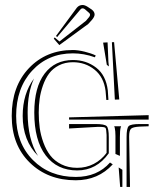

<svg xmlns="http://www.w3.org/2000/svg" viewBox="-20 -740 608 760"><path d="M402.8 -483.4 388.2 -571.3 405.8 -572.3 409.2 -494.6 411.1 -477.1ZM449.7 -77.1 464.4 -67.9V0H455.6ZM415.5 -96.7 426.3 -89.4Q368.7 -26.4 279.8 -26.4Q169.4 -26.4 97.9 -96.2Q26.4 -166 26.4 -281.2Q26.4 -398.4 94.5 -470.2Q162.6 -542 268.6 -542Q288.6 -542 314.5 -535.6Q340.3 -529.3 358.9 -520.5L355.5 -513.2Q312.5 -528.8 268.6 -528.8Q170.4 -528.8 107.2 -460.2Q43.9 -391.6 43.9 -281.2Q43.9 -173.3 110.4 -106.4Q176.8 -39.6 279.8 -39.6Q365.2 -39.6 415.5 -96.7ZM253.4 -249H358.4Q394 -249 402.3 -240.7Q410.6 -232.4 410.6 -196.8V-133.3Q362.3 -65.4 285.6 -65.4Q206.1 -65.4 160.9 -124.8Q115.7 -184.1 115.7 -294.4Q115.7 -394.5 156.5 -448.5Q197.3 -502.4 268.6 -502.4Q321.3 -502.4 360.4 -472.4Q399.4 -442.4 406.7 -382.3L409.2 -344.7L400.9 -344.2L397.9 -379.9Q391.1 -434.6 354.5 -464.1Q317.9 -493.7 268.6 -493.7Q237.3 -493.7 213.1 -481.2Q189 -468.8 174.3 -449Q159.7 -429.2 150.1 -402.1Q140.6 -375 137 -348.9Q133.3 -322.8 133.3 -294.4Q133.3 -262.7 137.2 -233.9Q141.1 -205.1 151.9 -175.5Q162.6 -146 179.2 -124.5Q195.8 -103 223.1 -89.4Q250.5 -75.7 285.6 -75.7Q321.3 -75.7 351.3 -91.3Q381.3 -106.9 401.9 -134.8V-205.6Q400.9 -229.5 397.7 -233.6Q394.5 -237.8 373.5 -237.8H366.2L253.4 -231.4ZM434.6 -345.7 422.9 -572.8 431.6 -573.2 452.1 -346.2ZM114.7 -429.2Q89.4 -374 89.4 -294.4Q89.4 -189 130.4 -123Q69.8 -183.6 69.8 -281.2Q69.8 -369.6 114.7 -429.2ZM253.4 -266.6V-275.4L568.4 -284.2V-266.6ZM432.1 -240.2H459.5Q458 -237.8 457.5 -234.9Q454.6 -223.1 454.6 -196.8V-123L437 -130.4V-196.8V-202.1Q437 -221.2 434.1 -234.9Q433.6 -235.8 432.9 -237.5Q432.1 -239.3 432.1 -240.2ZM494.6 0H481V-196.8Q481 -232.4 489.3 -240.7Q497.6 -249 533.2 -249H568.4V-240.2L531.7 -238.8Q506.3 -237.3 498.8 -230.5Q491.2 -223.6 491.2 -199.7V-196.8ZM201.7 -597.7 284.2 -709.5Q293 -720.2 307.1 -720.2Q315.4 -720.2 327.1 -712.9L343.3 -702.1Q354.5 -693.4 354.5 -682.6Q354.5 -673.8 343.8 -661.1L329.1 -645L214.8 -561.5L192.9 -586.9L196.3 -591.8L201.7 -587.4L215.3 -575.7L320.3 -657.7L333 -672.9Q336.4 -677.2 336.4 -681.2Q336.4 -686.5 331.1 -690.4L315.9 -703.6Q311.5 -707 307.1 -707Q301.8 -707 297.9 -702.1L206.1 -593.3Z"/></svg>

Font: FoglihtenNo03
Style: Regular
Weight: 500
Version: Version 0.59